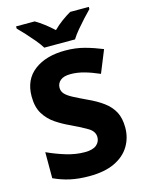

<svg xmlns="http://www.w3.org/2000/svg" viewBox="-137 -1105 836 1104"><g transform="rotate(-15 281.5 -553.5)"><path d="M526 -300Q526 -239 496 -189.5Q466 -140 406 -111.5Q346 -83 255 -83Q192 -83 142 -94Q92 -105 45 -127V-282Q99 -257 155.5 -240Q212 -223 264 -223Q313 -223 335 -241.5Q357 -260 357 -288Q357 -322 322 -343.5Q287 -365 223 -395Q181 -414 141.5 -440.5Q102 -467 77 -507.5Q52 -548 52 -611Q52 -711 121.5 -764Q191 -817 306 -817Q368 -817 421 -802.5Q474 -788 525 -767L471 -634Q423 -655 381.5 -666.5Q340 -678 301 -678Q260 -678 240 -661Q220 -644 220 -618Q220 -597 234 -581.5Q248 -566 278 -550Q308 -534 357 -511Q410 -487 448 -459Q486 -431 506 -393.5Q526 -356 526 -300ZM195 -864Q181 -887 158.5 -914Q136 -941 112.5 -966.5Q89 -992 70 -1011V-1024H181Q208 -1008 233.5 -988.5Q259 -969 286 -944Q311 -969 338.5 -989Q366 -1009 392 -1024H503V-1011Q485 -993 461.5 -967.5Q438 -942 415 -914.5Q392 -887 378 -864Z"/></g></svg>

Font: Noto Sans Kannada UI ExtraBold
Style: Regular
Weight: 800
Designer: Jelle Bosma - Monotype Design Team
Foundry: Monotype Imaging Inc.
Version: Version 2.005; ttfautohint (v1.8.4.7-5d5b)